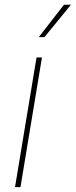

<svg xmlns="http://www.w3.org/2000/svg" viewBox="-20 -773 313 793"><path d="M42 0 130.9 -535.6H153.3L64.5 0ZM140.1 -619.6 244.1 -753.4H272.9L163.6 -619.6Z"/></svg>

Font: Inter 20pt Thin
Style: Italic
Weight: 250
Italic angle: -9.3988°
Version: Version 4.001;git-66647c0bb